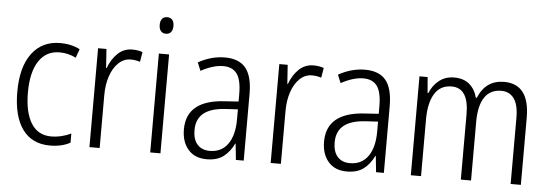

<svg xmlns="http://www.w3.org/2000/svg" viewBox="-48 -874 2947 1029"><g transform="rotate(5 1425.0 -360.0)"><path d="M48 -262Q48 -396 103 -469Q158 -542 255 -542Q315 -542 361 -518L344 -471Q302 -492 256 -492Q184 -492 144.5 -432.5Q105 -373 105 -263Q105 -157 141.5 -98Q178 -39 250 -39Q303 -39 356 -64V-15Q311 10 247 10Q150 10 99 -60.5Q48 -131 48 -262Z M698 -532 689 -479Q665 -487 639 -487Q602 -487 573.5 -460Q545 -433 529.5 -387Q514 -341 514 -285V0H459V-532H504L511 -430H514Q532 -479 564.5 -510Q597 -541 643 -541Q673 -541 698 -532Z M851 -686Q851 -665 841.5 -653Q832 -641 814 -641Q796 -641 786.5 -653Q777 -665 777 -686Q777 -707 786.5 -718.5Q796 -730 814 -730Q832 -730 841.5 -718.5Q851 -707 851 -686ZM841 0H786V-532H841Z M1289 -359V0H1247L1238 -87H1236Q1213 -40 1179 -15Q1145 10 1090 10Q1026 10 990.5 -31Q955 -72 955 -139Q955 -296 1159 -308L1234 -313V-353Q1234 -429 1210 -462Q1186 -495 1136 -495Q1082 -495 1016 -459L998 -503Q1068 -542 1141 -542Q1217 -542 1253 -498Q1289 -454 1289 -359ZM1166 -267Q1088 -262 1050 -230.5Q1012 -199 1012 -140Q1012 -90 1036 -63Q1060 -36 1103 -36Q1166 -36 1200 -84Q1234 -132 1234 -217V-271Z M1673 -532 1664 -479Q1640 -487 1614 -487Q1577 -487 1548.5 -460Q1520 -433 1504.5 -387Q1489 -341 1489 -285V0H1434V-532H1479L1486 -430H1489Q1507 -479 1539.5 -510Q1572 -541 1618 -541Q1648 -541 1673 -532Z M2043 -359V0H2001L1992 -87H1990Q1967 -40 1933 -15Q1899 10 1844 10Q1780 10 1744.5 -31Q1709 -72 1709 -139Q1709 -296 1913 -308L1988 -313V-353Q1988 -429 1964 -462Q1940 -495 1890 -495Q1836 -495 1770 -459L1752 -503Q1822 -542 1895 -542Q1971 -542 2007 -498Q2043 -454 2043 -359ZM1920 -267Q1842 -262 1804 -230.5Q1766 -199 1766 -140Q1766 -90 1790 -63Q1814 -36 1857 -36Q1920 -36 1954 -84Q1988 -132 1988 -217V-271Z M2780 -361V0H2725V-356Q2725 -426 2700.5 -459.5Q2676 -493 2632 -493Q2573 -493 2542.5 -448Q2512 -403 2512 -315V0H2457V-352Q2457 -493 2365 -493Q2304 -493 2273.5 -443.5Q2243 -394 2243 -305V0H2188V-532H2232L2239 -447H2243Q2260 -489 2293.5 -515.5Q2327 -542 2375 -542Q2425 -542 2456 -516Q2487 -490 2499 -444H2504Q2544 -542 2643 -542Q2780 -542 2780 -361Z"/></g></svg>

Font: Noto Sans Display Light Narrow
Style: Regular
Weight: 300
Width: 4
Designer: Monotype Design team
Foundry: Monotype Imaging Inc.
Version: Version 1.000